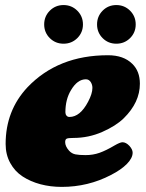

<svg xmlns="http://www.w3.org/2000/svg" viewBox="-20 -731 579 764"><path d="M178.2 -579.3Q155.8 -601.6 155.8 -633.8Q155.8 -666 178.2 -688.5Q200.7 -710.9 232.9 -710.9Q265.1 -710.9 287.6 -688.5Q310.1 -666 310.1 -633.8Q310.1 -601.6 287.6 -579.3Q265.1 -557.1 232.9 -557.1Q200.7 -557.1 178.2 -579.3ZM388.4 -579.3Q366.2 -601.6 366.2 -633.8Q366.2 -666 388.4 -688.5Q410.6 -710.9 442.9 -710.9Q475.1 -710.9 497.6 -688.5Q520 -666 520 -633.8Q520 -601.6 497.6 -579.3Q475.1 -557.1 442.9 -557.1Q410.6 -557.1 388.4 -579.3ZM409.7 -511.2Q471.7 -511.2 506.3 -477.1Q536.6 -447.8 536.6 -397.9Q536.6 -323.7 472.7 -260.7Q441.4 -230 387 -206.1Q332.5 -182.1 271.5 -182.1Q251.5 -182.1 245.4 -179.2Q239.3 -176.3 239.3 -165.5Q239.3 -148.9 254.9 -131.3Q265.6 -119.6 280.5 -116.7Q295.4 -113.8 320.8 -113.8Q350.1 -113.8 376.2 -123Q402.3 -132.3 436 -152.3Q458 -165 467.3 -165Q481.4 -165 495.1 -150.4Q507.8 -136.2 507.8 -123.5Q507.8 -102.1 485.1 -78.9Q462.4 -55.7 421.4 -34.7Q330.6 12.7 225.6 12.7Q180.7 12.7 141.1 2.2Q101.6 -8.3 70.3 -28.6Q39.1 -48.8 20.8 -82.3Q2.4 -115.7 2.4 -158.2Q2.4 -291 89.4 -383.8Q210.9 -511.2 409.7 -511.2ZM256.3 -265.6Q298.8 -265.6 330.6 -326.2Q347.7 -358.4 347.7 -381.3Q347.7 -393.1 341.8 -403.3Q334.5 -415.5 321.8 -415.5Q288.1 -415.5 262.7 -372.6Q240.2 -335.9 240.2 -284.2Q240.2 -276.4 244.6 -271Q249 -265.6 256.3 -265.6Z"/></svg>

Font: Cooper* Black
Style: Italic
Weight: 900
Italic angle: -7°
Designer: Owen Earl
Foundry: indestructible type*
Version: Version 0.001